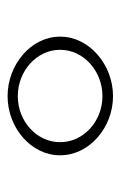

<svg xmlns="http://www.w3.org/2000/svg" viewBox="77 -824 326 521"><g transform="rotate(-90 240.5 -563.0)"><path d="M240.6 -448.5C171.3 -448.5 115.8 -501 115.8 -562.4V-564.4C115.8 -625.7 171.3 -678.2 240.6 -678.2C309.9 -678.2 366.3 -625.7 366.3 -564.4V-562.4C366.3 -501 309.9 -448.5 240.6 -448.5ZM240.6 -419.8C326.7 -419.8 402 -485.1 402 -562.4V-564.4C402 -641.6 326.7 -705.9 240.6 -705.9C154.5 -705.9 80.2 -641.6 80.2 -564.4V-562.4C80.2 -485.1 154.5 -419.8 240.6 -419.8Z"/></g></svg>

Font: Meinily
Style: Regular
Weight: 500
Designer: Paul Hayes
Foundry: Paul Hayes
Version: Version 1.0; ttfautohint (v1.8.4.7-5d5b)